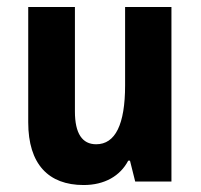

<svg xmlns="http://www.w3.org/2000/svg" viewBox="-20 -521 577 551"><path d="M472 -501H339V-276C339 -164 311 -107 256 -107C216 -107 195 -138 195 -201V-501H61V-170C61 -50 119 10 220 10C280 10 325 -16 348 -60H353L368 0H472Z"/></svg>

Font: Noto Sans Armenian Condensed
Style: Bold
Weight: 700
Width: 3
Designer: Monotype Design Team
Foundry: Monotype Imaging Inc.
Version: Version 2.008